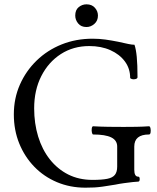

<svg xmlns="http://www.w3.org/2000/svg" viewBox="-20 -855 728 888"><path d="M375 13Q304 13 243.5 -12.5Q183 -38 138.5 -84Q94 -130 69 -191.5Q44 -253 44 -326Q44 -400 72 -463.5Q100 -527 149.5 -575Q199 -623 265 -649.5Q331 -676 408 -676Q439 -676 467.5 -672Q496 -668 526 -662Q557 -655 574 -651.5Q591 -648 602 -648Q609 -628 612.5 -592Q616 -556 616 -498Q616 -492 607.5 -489.5Q599 -487 591 -489Q583 -491 582 -495Q582 -538 557.5 -571Q533 -604 490.5 -623Q448 -642 393 -642Q319 -642 261.5 -605Q204 -568 171 -503Q138 -438 138 -354Q138 -284 156.5 -223.5Q175 -163 210.5 -118Q246 -73 295.5 -48Q345 -23 408 -23Q451 -23 476 -28Q501 -33 511.5 -46.5Q522 -60 522 -84V-177Q522 -206 494.5 -219.5Q467 -233 411 -233Q407 -233 405 -242.5Q403 -252 404.5 -261.5Q406 -271 411 -271Q446 -269 481.5 -268.5Q517 -268 552 -268Q581 -268 610.5 -268.5Q640 -269 669 -271Q674 -271 676 -261.5Q678 -252 676.5 -242.5Q675 -233 669 -233Q601 -233 601 -177V-70Q601 -38 619 -38Q624 -38 625.5 -32.5Q627 -27 625.5 -21Q624 -15 619 -15Q612 -15 594 -13Q576 -11 554 -8Q532 -5 513 -1Q477 5 455.5 8Q434 11 416.5 12Q399 13 375 13ZM380 -730Q355 -730 341.5 -746.5Q328 -763 328 -783Q328 -809 344 -822Q360 -835 380 -835Q405 -835 419 -819Q433 -803 433 -783Q433 -759 416.5 -744.5Q400 -730 380 -730Z"/></svg>

Font: Junicode VF
Style: Regular
Weight: 400
Designer: Peter S. Baker
Version: Version 2.213